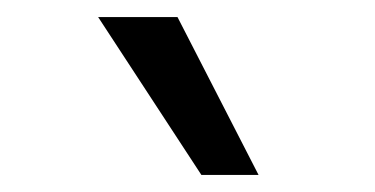

<svg xmlns="http://www.w3.org/2000/svg" viewBox="-20 -762 440 225"><path d="M216 -557 95 -742H188L283 -557Z"/></svg>

Font: HostGroteskRegular
Style: Regular
Weight: 400
Designer: Doukan Karapınar based on Poppins by Indian Type Foundry, Jonny Pinhorn
Foundry: Element Type
Version: Version 1.001; ttfautohint (v1.8.4.7-5d5b)